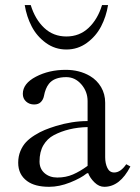

<svg xmlns="http://www.w3.org/2000/svg" viewBox="-20 -719 543 747"><path d="M76.2 -699.2H99.6Q116.7 -643.6 152.1 -610.4Q187.5 -577.1 238.3 -577.1Q289.1 -577.1 324.5 -610.4Q359.9 -643.6 377 -699.2H400.4Q393.1 -654.3 373.3 -616.2Q353.5 -578.1 318.1 -552.2Q282.7 -526.4 238.3 -526.4Q193.8 -526.4 158.4 -552.2Q123 -578.1 103.3 -616.2Q83.5 -654.3 76.2 -699.2ZM50.8 -85.9Q50.8 -110.4 59.3 -131.1Q67.9 -151.9 81.5 -166.3Q95.2 -180.7 115.2 -193.1Q135.3 -205.6 154.3 -213.4Q173.3 -221.2 196.8 -228.5Q260.3 -248 320.8 -248V-325.7Q320.8 -362.8 296.4 -390.9Q272 -418.9 237.8 -418.9Q190.9 -418.9 170.4 -393.1Q156.7 -376 150.9 -345.2Q148.4 -332 139.2 -322.3Q129.9 -312.5 112.8 -312.5Q94.2 -312.5 81.5 -324Q68.8 -335.4 68.8 -354Q68.8 -394 119.9 -420.7Q170.9 -447.3 235.8 -447.3Q289.1 -447.3 330.1 -423.3Q357.4 -407.2 373.3 -380.1Q389.2 -353 389.2 -319.3V-107.4Q389.2 -83.5 397.7 -65.7Q406.2 -47.9 424.3 -47.9Q449.2 -47.9 471.2 -80.1L487.3 -71.3Q446.8 7.8 385.7 7.8Q365.2 7.8 347.7 -9.3Q330.1 -26.4 322.8 -45.9L316.9 -43.9Q294.9 -25.9 252.7 -9Q210.4 7.8 171.4 7.8Q115.7 7.8 85.4 -14.6Q50.8 -40 50.8 -85.9ZM133.8 -90.8Q133.8 -62.5 153.3 -45.4Q172.9 -28.3 203.1 -28.3Q236.3 -28.3 263.9 -40.3Q291.5 -52.2 320.8 -73.7V-224.6Q245.1 -222.7 189 -192.9Q164.1 -179.7 148.9 -154.1Q133.8 -128.4 133.8 -90.8Z"/></svg>

Font: Theano Old Style
Style: Regular
Weight: 400
Designer: Alexey Kryukov
Version: Version 2.00